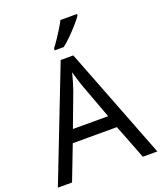

<svg xmlns="http://www.w3.org/2000/svg" viewBox="-168 -1050 975 1157"><g transform="rotate(-20 319.5 -472.0)"><path d="M545 0 459 -221H176L91 0H0L279 -717H360L638 0ZM352 -517Q349 -525 342 -546Q335 -567 328.5 -589.5Q322 -612 318 -624Q311 -593 302 -563.5Q293 -534 287 -517L206 -301H432ZM466 -934Q454 -916 429 -887.5Q404 -859 375.5 -830.5Q347 -802 323 -784H265V-796Q280 -815 297.5 -841Q315 -867 332 -894.5Q349 -922 360 -944H466Z"/></g></svg>

Font: RS Noto Sans
Style: Regular
Weight: 400
Designer: Monotype Design Team
Foundry: Monotype Imaging Inc.
Version: Version 3.10